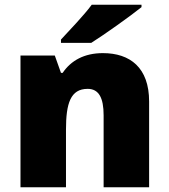

<svg xmlns="http://www.w3.org/2000/svg" viewBox="-20 -852 710 806"><path d="M574 -822V-832H365C332 -787 270 -723 236 -686V-672H363C417 -706 527 -784 574 -822ZM412 -629C334 -629 278 -598 243 -546H236L210 -619H66V-66H257V-308C257 -418 276 -479 348 -479C395 -479 415 -441 415 -368V-66H606V-426C606 -568 526 -629 412 -629Z"/></svg>

Font: Noto Sans Malayalam UI Black
Style: Regular
Weight: 900
Designer: Jelle Bosma - Monotype Design Team
Foundry: Monotype Imaging Inc.
Version: Version 2.104